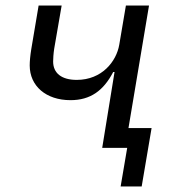

<svg xmlns="http://www.w3.org/2000/svg" viewBox="-20 -536 640 696"><path d="M417.3 139.9H493.6L529.5 -71.7H445.7L520.2 -516H436.4L412.3 -373.9C402 -313.2 349.4 -246.4 258.2 -246.4C203.8 -246.4 172.6 -270.2 172.6 -313.2C172.6 -322.1 173.7 -342 176.5 -359.7L203.5 -516H120L93.4 -358C89.5 -333.8 87.7 -313.6 87.7 -298.7C87.7 -224.4 146.7 -172.9 235.4 -172.9C307.9 -172.9 355.1 -207.4 390.3 -274.9H395.2L350.5 0H441.1Z"/></svg>

Font: Margiela Mono Italic Text It
Style: Regular
Weight: 400
Designer: Mike Abbink, Paul van der Laan, Pieter van Rosmalen
Foundry: Bold Monday
Version: Version 2.003 2021